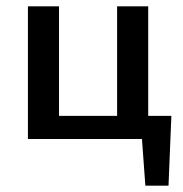

<svg xmlns="http://www.w3.org/2000/svg" viewBox="-20 -438 577 605"><path d="M349 0V-418H447V0ZM115 0V-73H400V0ZM68 0V-418H166V0ZM394 0V-73H520L478 0ZM438 147 422 -73H520L511 147Z"/></svg>

Font: Ysabeau Infant SemiBold
Style: Regular
Weight: 600
Designer: Christian Thalmann (Catharsis Fonts)
Version: Version 2.002; featfreeze: ss01,ss02,lnum